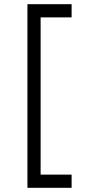

<svg xmlns="http://www.w3.org/2000/svg" viewBox="-20 -814 415 917"><path d="M322 -794V-731H174V20H322V83H111V-794Z"/></svg>

Font: Freesentation 4 Regular
Style: Regular
Weight: 400
Designer: glyphs from Roboto by Christian Robertson / Hangul glyphs from Noto Sans CJK(Source Han Sans) by Jang Soo-young and Kang
Foundry: PT&
Version: Version 2.001